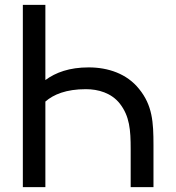

<svg xmlns="http://www.w3.org/2000/svg" viewBox="-20 -770 724 790"><path d="M166.7 0V-352.1C200 -381.2 252.1 -403.1 333.3 -403.1C384.4 -403.1 438.5 -387.5 472.9 -343.8C513.5 -291.7 517.7 -235.4 517.7 -156.2V0H611.5V-172.9C611.5 -267.7 607.3 -336.5 552.1 -404.2C502.1 -466.7 425 -492.7 344.8 -492.7C265.6 -492.7 209.4 -471.9 166.7 -440.6V-750H74V0Z"/></svg>

Font: Manrope3 Medium
Style: Regular
Weight: 500
Width: 4
Designer: Mikhail Sharanda
Foundry: Mikhail Sharanda
Version: Version 3.000;PS 003.000;hotconv 1.0.88;makeotf.lib2.5.64775